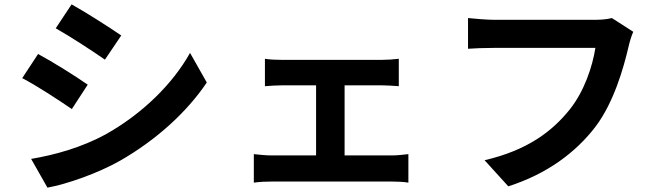

<svg xmlns="http://www.w3.org/2000/svg" viewBox="-20 -812 3040 882"><path d="M309 -792 236 -682C302 -645 406 -577 462 -538L537 -649C485 -685 375 -755 309 -792ZM123 -82 198 50C287 34 430 -16 532 -74C696 -168 837 -295 930 -433L853 -569C773 -426 634 -289 464 -194C355 -135 235 -101 123 -82ZM155 -564 82 -453C150 -418 253 -350 310 -311L383 -423C332 -459 222 -528 155 -564Z M1563 -98V-420H1734C1756 -420 1787 -418 1812 -416V-542C1788 -539 1758 -537 1734 -537H1276C1254 -537 1219 -538 1197 -542V-416C1219 -418 1255 -420 1276 -420H1432V-98H1228C1203 -98 1172 -101 1146 -104V27C1173 23 1204 22 1228 22H1780C1798 22 1835 23 1856 27V-104C1836 -102 1808 -98 1780 -98Z M2791 -729C2764 -722 2732 -721 2712 -721H2250C2217 -721 2160 -726 2130 -729V-588C2156 -590 2204 -592 2249 -592H2715C2702 -507 2664 -393 2598 -310C2517 -209 2404 -122 2206 -76L2315 44C2493 -13 2626 -112 2717 -232C2800 -343 2844 -498 2867 -596C2872 -618 2880 -646 2889 -666Z"/></svg>

Font: Genne Gothic Bold
Style: Regular
Weight: 700
Designer: Ryoko NISHIZUKA (kana & ideographs); Paul D. Hunt (Latin, Greek & Cyrillic); Wenlong ZHANG (bopomofo); Sandoll Communica
Foundry: Adobe Systems Incorporated
Version: Version 1.004;PS 1.004;hotconv 16.6.51;makeotf.lib2.5.65220